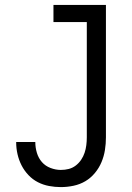

<svg xmlns="http://www.w3.org/2000/svg" viewBox="-20 -755 540 783"><path d="M228 8Q204 8 180 3.5Q156 -1 134.5 -12Q113 -23 96 -41Q79 -59 68 -80.5Q57 -102 51.5 -126Q46 -150 46 -174V-176H124V-175Q124 -153 130.5 -131.5Q137 -110 151 -94Q165 -78 186 -70Q207 -62 228 -62Q245 -62 260.5 -66Q276 -70 289 -80Q302 -90 311 -103.5Q320 -117 325 -132Q330 -147 332 -163Q334 -179 334 -195V-665H198V-735H412V-195Q412 -169 408 -143.5Q404 -118 394 -94Q384 -70 367 -49.5Q350 -29 328 -16Q306 -3 280 2.5Q254 8 228 8Z"/></svg>

Font: Iosevka Term SS14
Style: Regular
Weight: 400
Monospace: yes
Designer: Belleve Invis
Foundry: Belleve Invis
Version: Version 24.1.1; ttfautohint (v1.8.4)